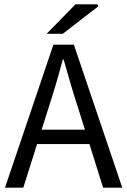

<svg xmlns="http://www.w3.org/2000/svg" viewBox="-20 -861 584 881"><path d="M3 0 225 -656H319L541 0H453L338 -367Q320 -422 304 -476.5Q288 -531 272 -588H268Q253 -531 237 -476.5Q221 -422 203 -367L87 0ZM119 -200V-266H422V-200ZM194 -706 326 -841H427L431 -832L268 -706Z"/></svg>

Font: Source Sans 3
Style: Regular
Weight: 400
Designer: Paul D. Hunt
Foundry: Adobe
Version: Version 3.046;hotconv 1.0.118;makeotfexe 2.5.65603